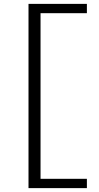

<svg xmlns="http://www.w3.org/2000/svg" viewBox="-20 -760 513 990"><path d="M189 162H428V210H127V-740H428V-692H189Z"/></svg>

Font: Georama ExtraExtended Light
Style: Regular
Weight: 300
Width: 8
Designer: Jean-Baptiste Levee
Foundry: Production Type
Version: Version 1.000